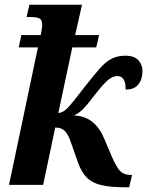

<svg xmlns="http://www.w3.org/2000/svg" viewBox="-20 -780 621 810"><path d="M508 10Q446 10 407.5 1Q369 -8 346 -31Q323 -54 308 -97L280 -177Q269 -211 254.5 -226.5Q240 -242 213 -242L162 0H18L140 -580H59L70 -632H152Q154 -646 156 -657Q158 -668 158 -676Q158 -696 146.5 -702Q135 -708 110 -708H92L104 -760H326L297 -632H398L386 -580H285L226 -303Q243 -305 257 -317Q271 -329 294 -358L340 -417Q374 -460 398.5 -488.5Q423 -517 448.5 -531Q474 -545 509 -545Q547 -545 564 -525.5Q581 -506 581 -481Q581 -445 563.5 -423.5Q546 -402 510 -402Q511 -459 475 -459Q452 -459 429 -436.5Q406 -414 380 -380Q350 -340 331.5 -321Q313 -302 292 -293Q339 -291 370.5 -265Q402 -239 421 -192L446 -133Q465 -86 482 -64Q499 -42 531 -42H537L525 10Z"/></svg>

Font: Noto Serif SemiCondensed
Style: Bold Italic
Weight: 700
Width: 4
Italic angle: -12°
Designer: Monotype Design Team
Foundry: Monotype Imaging Inc.
Version: Version 2.014